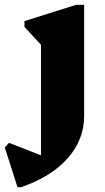

<svg xmlns="http://www.w3.org/2000/svg" viewBox="-80 -530 440 801"><path d="M-7 251 -60 85 -42 66 91 118V-343L22 -418V-442L238 -510H271V-46Q271 52 203 129.5Q135 207 8 251Z"/></svg>

Font: Platypi ExtraBold
Style: Regular
Weight: 800
Designer: David Sargent
Foundry: Bolt Cutter Type
Version: Version 1.200; ttfautohint (v1.8.4.7-5d5b)